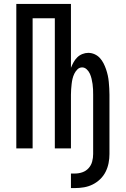

<svg xmlns="http://www.w3.org/2000/svg" viewBox="-20 -755 640 977"><path d="M341 202V128H361Q381 128 399.5 121.5Q418 115 431 100.5Q444 86 449 67Q454 48 454 29V-273Q454 -287 453.5 -300.5Q453 -314 451 -327.5Q449 -341 446 -354Q443 -367 437.5 -379.5Q432 -392 421.5 -402Q411 -412 398 -412Q384 -412 374 -402Q364 -392 358 -379.5Q352 -367 349 -354Q346 -341 344.5 -327.5Q343 -314 342 -300.5Q341 -287 341 -273V0H259V-662H146V0H63V-735H341V-410Q347 -425 354.5 -438.5Q362 -452 373 -463Q384 -474 399 -480Q414 -486 429 -486Q446 -486 461.5 -479Q477 -472 488 -460Q499 -448 506.5 -433.5Q514 -419 519.5 -403Q525 -387 528.5 -371Q532 -355 533.5 -338.5Q535 -322 536 -305.5Q537 -289 537 -273V29Q537 52 532.5 75Q528 98 517.5 119Q507 140 490 156.5Q473 173 452 183.5Q431 194 408 198Q385 202 361 202Z"/></svg>

Font: Nova
Style: Regular
Weight: 400
Monospace: yes
Designer: Belleve Invis
Foundry: Belleve Invis
Version: Version 24.1.4; ttfautohint (v1.8.4)